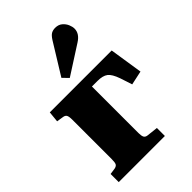

<svg xmlns="http://www.w3.org/2000/svg" viewBox="-238 -917 1018 1018"><g transform="rotate(-45 271.0 -408.5)"><path d="M33 0V-61L68 -66Q83 -69 88 -78Q93 -87 93 -113V-408Q93 -433 87.5 -442Q82 -451 68 -453L30 -459L36 -520H500L529 -333L450 -316L428 -383Q412 -429 392 -444Q372 -459 333 -459H291V-110Q291 -89 296 -79Q301 -69 316 -67L379 -60V0ZM240 -574 209 -606 317 -781Q331 -803 343.5 -810Q356 -817 373 -817Q397 -817 412.5 -804Q428 -791 435.5 -773.5Q443 -756 443 -741Q443 -704 402 -678Z"/></g></svg>

Font: Literata 36pt ExtraBold
Style: Regular
Weight: 800
Designer: Latin by Veronika Burian and Jose Scaglione. Greek by Irene Vlachou. Cyrillic by Vera Evstafieva.
Foundry: TypeTogether
Version: Version 3.002